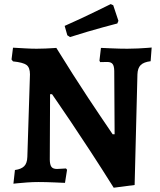

<svg xmlns="http://www.w3.org/2000/svg" viewBox="-20 -876 768 924"><path d="M527.2 27.4Q468.1 -66.8 414.7 -148.5Q361.2 -230.3 319.8 -291.8Q278.4 -353.3 254.4 -387.9Q230.5 -422.6 230.5 -422.6H221L219.6 -107.9Q220 -83.2 227.5 -73.1Q234.9 -62.9 254.2 -62.9Q259.6 -62.9 270.1 -63.7Q280.6 -64.4 289 -64.8Q297.5 -65.3 297.5 -65.3L302.7 -59L292.8 4Q292.8 4 279.1 3.5Q265.5 3 244.9 2Q224.4 1 202.8 0.5Q181.1 0 165.1 0Q138.8 0 110.8 2Q82.7 4 63.7 6Q44.6 8 44.6 8L51.9 -57.8Q82 -61.8 96.3 -76.1Q110.6 -90.3 111.6 -120.8L124.2 -518.2Q124.2 -551 107.7 -563.3Q91.2 -575.6 42.6 -580.6L35.5 -589.7L42.6 -646.5Q42.6 -646.5 61 -645.5Q79.5 -644.5 106.1 -643Q132.6 -641.5 156.6 -641.5Q178.1 -641.5 199.8 -642.5Q221.6 -643.5 236.3 -644.5Q251.1 -645.5 251.1 -645.5Q290.7 -581.1 329.7 -520.1Q368.8 -459 403.4 -406.4Q438.1 -353.8 465 -314.2Q491.9 -274.7 507 -252.2Q522.1 -229.8 522.1 -229.8H531.6L529.8 -534.7Q529.4 -558.5 521.8 -568.1Q514.3 -577.7 496.8 -577.7Q486.5 -577.7 476.1 -577.4Q465.6 -577.1 462 -577.1L458.6 -584.3L465.8 -645.5Q465.8 -645.5 479.2 -645Q492.6 -644.5 513 -643.5Q533.4 -642.5 554.8 -642Q576.3 -641.5 592.9 -641.5Q617 -641.5 644.3 -642.8Q671.6 -644.2 690.7 -645.7Q709.9 -647.3 709.9 -647.3L704.9 -581.4Q671.8 -577.4 657.1 -562.9Q642.4 -548.3 641.4 -518.4L627.9 14.3ZM316.9 -697.6 304 -706.2 291.2 -751.4Q331.2 -768.9 370.7 -787.5Q410.3 -806.1 442.2 -821.7Q474.2 -837.2 493.5 -846.8Q512.8 -856.3 512.8 -856.3L524.9 -850.8L549.9 -775.7L544.6 -763Q544.6 -763 525.3 -757.9Q506.1 -752.8 473.4 -744Q440.8 -735.1 400.2 -723.2Q359.5 -711.2 316.9 -697.6Z"/></svg>

Font: Alegreya
Style: Regular
Weight: 400
Designer: Juan Pablo del Peral
Foundry: Huerta Tipografica
Version: Version 2.009